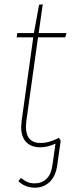

<svg xmlns="http://www.w3.org/2000/svg" viewBox="-20 -672 334 889"><path d="M102 -112Q100 -94 100 -86Q100 -10 168 -10Q208 -10 253 -34L261 -20L245 93Q238 144 210 170.5Q182 197 141 197Q97 197 65 167L77 152Q92 164 106 170.5Q120 177 141 177Q173 177 195 156.5Q217 136 223 91L237 -7Q201 10 166 10Q125 10 101.5 -14Q78 -38 78 -84Q78 -91 80 -111L134 -499H57L60 -519H137L161 -650L178 -652L159 -519H288L282 -499H156Z"/></svg>

Font: Fira Sans Condensed Thin
Style: Italic
Weight: 250
Width: 3
Italic angle: -8°
Designer: Carrois Corporate & Edenspiekermann AG
Foundry: Carrois Corporate GbR & Edenspiekermann AG
Version: Version 4.203